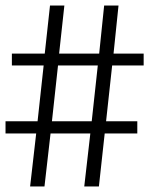

<svg xmlns="http://www.w3.org/2000/svg" viewBox="-20 -675 540 695"><path d="M312 -236 334 -438H190L168 -236ZM477 -192H359L338 0H285L307 -192H163L141 0H89L111 -192H0V-236H116L138 -438H23V-481H142L161 -655H213L194 -481H339L357 -655H409L391 -481H500V-438H386L364 -236H477Z"/></svg>

Font: Lekton
Style: Regular
Weight: 400
Designer: Paolo Mazzetti, Luciano Perondi, Raffaele Flato, Elena Papassissa, Emilio Macchia, Michela Povoleri, Tobias Seemiller, R
Version: Version 34.000